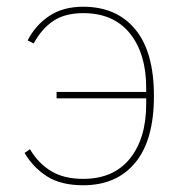

<svg xmlns="http://www.w3.org/2000/svg" viewBox="-20 -538 537 570"><path d="M148 -246V-265H414V-277Q414 -379 365.5 -439Q317 -499 227 -499Q173 -499 138.5 -476Q104 -453 80 -409L62 -418Q85 -463 126 -490.5Q167 -518 227 -518Q326 -518 381.5 -451Q437 -384 437 -253Q437 -122 381.5 -55Q326 12 227 12Q161 12 119.5 -14.5Q78 -41 53 -84L69 -95Q93 -54 131 -30.5Q169 -7 227 -7Q317 -7 365.5 -67Q414 -127 414 -229V-246Z"/></svg>

Font: IBM Plex Sans Thin
Style: Regular
Weight: 250
Designer: Mike Abbink, Paul van der Laan, Pieter van Rosmalen
Foundry: Bold Monday
Version: Version 3.201